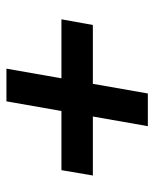

<svg xmlns="http://www.w3.org/2000/svg" viewBox="40 -596 490 611"><g transform="rotate(90 285.5 -290.0)"><path d="M198 -65 277 -515H381L302 -65ZM41 -240 59 -340H538L521 -240Z"/></g></svg>

Font: DM Sans 9pt SemiBold
Style: Italic
Weight: 600
Italic angle: -10°
Version: Version 4.004;gftools[0.9.30]